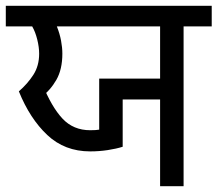

<svg xmlns="http://www.w3.org/2000/svg" viewBox="-27 -642 750 662"><path d="M525 0V-299H396V-136Q374 -129 344.5 -124.5Q315 -120 284 -120Q196 -120 136 -176.5Q76 -233 38 -327Q68 -353 88 -384Q108 -415 108 -457Q108 -479 101.5 -505.5Q95 -532 84 -551H-7V-622H703V-551H606V0ZM315 -371H525V-551H169Q179 -526 183.5 -502Q188 -478 188 -457Q188 -403 167.5 -367Q147 -331 115 -307L119 -352Q151 -273 188.5 -233Q226 -193 284 -193Q295 -193 302 -193.5Q309 -194 315 -195Z"/></svg>

Font: hexgurmukhi15
Style: Book
Weight: 400
Designer: Jelle Bosma - Monotype Design Team
Foundry: Monotype Imaging Inc.
Version: Version 2.003